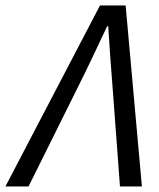

<svg xmlns="http://www.w3.org/2000/svg" viewBox="-73 -676 576 696"><path d="M-53.4 0 289.5 -656.3H382.4L441.4 0H361.9L334.7 -364.7Q330.6 -417.6 326.5 -472.2Q322.5 -526.9 319.4 -580.8H315.4Q290.2 -527.5 264.1 -472.4Q238.1 -417.3 211.7 -364.7L30.4 0Z"/></svg>

Font: Source Sans 3
Style: Italic
Weight: 200
Italic angle: -11°
Designer: Paul D. Hunt
Foundry: Adobe
Version: Version 3.046;hotconv 1.0.118;makeotfexe 2.5.65603